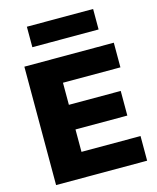

<svg xmlns="http://www.w3.org/2000/svg" viewBox="-138 -1064 948 1159"><g transform="rotate(-15 335.5 -484.5)"><path d="M143 -969H557V-841H143ZM66 -740H625V-586H266V-448H590V-294H266V-154H635V0H66Z"/></g></svg>

Font: Encode Sans Normal
Style: ExtraBold
Weight: 800
Designer: Pablo Impallari, Andres Torresi
Foundry: Pablo Impallari, Andres Torresi
Version: Version 1.000; ttfautohint (v1.00) -l 8 -r 50 -G 200 -x 14 -